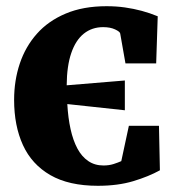

<svg xmlns="http://www.w3.org/2000/svg" viewBox="-20 -585 574 619"><path d="M295.5 14Q202 14 142.2 -20.5Q82.5 -55 54 -117.2Q25.5 -179.5 25.5 -263Q25.5 -325.5 43.8 -380Q62 -434.5 98.8 -476Q135.5 -517.5 191.8 -541.2Q248 -565 323.5 -565Q355 -565 383 -561Q411 -557 437 -550Q463 -543 488.5 -532.5L483.5 -380.5H384.5L367.5 -477Q366.5 -483 351 -490.2Q335.5 -497.5 312.5 -497.5Q276.5 -497.5 250.2 -476.5Q224 -455.5 209.8 -414Q195.5 -372.5 195 -310L382.5 -325.5V-229.5L197 -249.5Q199.5 -205 207.5 -168.8Q215.5 -132.5 229.5 -106.2Q243.5 -80 264.5 -65.8Q285.5 -51.5 313.5 -51.5Q331.5 -51.5 346.2 -56.2Q361 -61 371 -65.5L395.5 -179.5H492.5L495.5 -36Q459.5 -16 409.8 -1Q360 14 295.5 14Z"/></svg>

Font: Merriweather 28pt Black
Style: Regular
Weight: 900
Version: Version 2.100